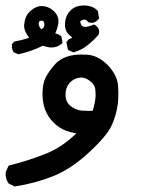

<svg xmlns="http://www.w3.org/2000/svg" viewBox="-36 -341 556 692"><path d="M-15.6 287.1Q-15.6 279.3 -14.6 277.3L-4.9 255.9Q66.4 238.3 131.8 211.9Q187.5 189.5 239.3 139.6Q220.7 136.7 204.1 130.9Q175.8 121.1 154.3 97.7Q117.2 59.6 117.2 -2.9Q117.2 -38.1 127.9 -60.5Q141.6 -86.9 165 -112.3Q197.3 -144.5 257.8 -144.5Q269.5 -144.5 281.2 -143.6Q319.3 -139.6 351.1 -107.4Q382.8 -75.2 388.7 -39.1Q390.6 -21.5 390.6 -3.4Q390.6 14.6 388.7 33.2Q383.8 72.3 367.2 109.4Q350.6 147.5 285.2 208Q219.7 268.6 154.3 294.4Q88.9 320.3 16.6 331.1L-4.9 320.3Q-15.6 305.7 -15.6 287.1ZM297.9 58.6Q308.6 24.4 308.6 1Q308.6 -8.8 307.6 -18.6Q305.7 -37.1 286.1 -50.8Q271.5 -61.5 256.8 -61.5Q252 -61.5 248 -60.5Q226.6 -56.6 213.4 -40.5Q200.2 -24.4 200.2 0Q200.2 26.4 217.8 40.5Q235.4 54.7 256.8 57.6Q273.4 58.6 283.7 58.6Q293.9 58.6 297.9 58.6ZM198.2 -252Q198.2 -285.2 220.7 -305.7Q238.3 -321.3 265.6 -321.3Q296.9 -321.3 314.5 -303.7L316.4 -301.8L321.3 -274.4L314.5 -267.6Q306.6 -258.8 293.9 -258.8Q290 -258.8 282.2 -260.7Q280.3 -263.7 277.3 -266.6Q273.4 -270.5 269 -270.5Q264.6 -270.5 260.7 -268.6L254.9 -265.6Q252.9 -263.7 252.9 -262.2Q252.9 -260.7 254.9 -255.9Q257.8 -244.1 271.5 -244.1Q282.2 -244.1 302.7 -252.9L306.6 -251L313.5 -245.1Q321.3 -237.3 321.3 -226.6Q321.3 -222.7 319.3 -215.8Q285.2 -177.7 256.8 -163.1Q245.1 -157.2 228.5 -152.3L209 -161.1L203.1 -189.5L211.9 -199.2L224.6 -205.1Q217.8 -211.9 210.9 -217.8Q198.2 -230.5 198.2 -252ZM123 -318.4Q143.6 -315.4 159.2 -299.8Q174.8 -284.2 174.8 -265.6Q174.8 -247.1 163.1 -220.7Q173.8 -218.8 182.6 -211.9L185.5 -209L189.5 -186.5L185.5 -182.6Q169.9 -169.9 150.4 -169.9Q146.5 -169.9 143.6 -169.9L117.2 -175.8Q79.1 -156.2 30.3 -145.5L13.7 -152.3L12.7 -154.3Q6.8 -163.1 6.8 -173.8Q6.8 -176.8 6.8 -181.6L15.6 -191.4Q43.9 -196.3 69.3 -205.1Q50.8 -227.5 50.8 -250Q50.8 -252.9 51.8 -254.9Q53.7 -285.2 76.2 -303.7Q94.7 -319.3 114.3 -319.3Q118.2 -319.3 123 -318.4ZM120.1 -240.2Q124 -247.1 124 -252Q124 -256.8 123 -258.8Q122.1 -262.7 120.1 -264.6Q118.2 -266.6 116.2 -266.6Q107.4 -266.6 105.5 -263.7L103.5 -255.9Q103.5 -245.1 113.3 -235.4Z"/></svg>

Font: JasonHandwriting2
Style: SemiBold
Weight: 600
Version: Version 1.04.7